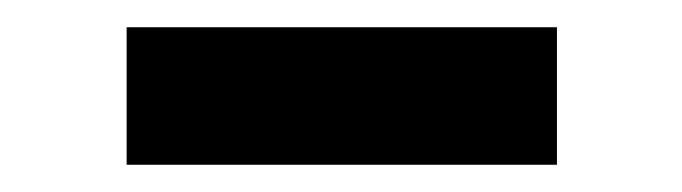

<svg xmlns="http://www.w3.org/2000/svg" viewBox="-20 -369 501 141"><path d="M389 -349H73V-248H389Z"/></svg>

Font: Wafeq Semi Bold
Style: Regular
Weight: 600
Designer: Rasmus Andersson & Azza Alameddine
Foundry: Google & TypeTogether
Version: Version 3.000;January 28, 2025;FontCreator 15.0.0.3014 64-bi